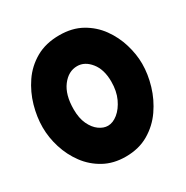

<svg xmlns="http://www.w3.org/2000/svg" viewBox="-151 -697 869 899"><g transform="rotate(-30 283.0 -248.0)"><path d="M289.1 -572.3Q358.4 -572.3 409.2 -543.7Q460 -515.1 493.2 -469Q526.4 -422.9 542.7 -368.4Q559.1 -314 559.1 -262.7Q559.1 -206.5 541.5 -147.2Q523.9 -87.9 488.8 -37.1Q453.6 13.7 400.4 44.9Q347.2 76.2 275.9 76.2Q210 76.2 159.4 48.3Q108.9 20.5 75 -25.4Q41 -71.3 23.7 -126.7Q6.3 -182.1 6.3 -237.3Q6.3 -293 22.9 -351.6Q39.6 -410.2 73.7 -460.4Q107.9 -510.7 161.6 -541.5Q215.3 -572.3 289.1 -572.3ZM289.1 -405.3Q241.7 -405.3 208 -360.8Q174.3 -316.4 174.3 -237.3Q174.3 -189.9 189.7 -157.2Q205.1 -124.5 228.5 -107.7Q252 -90.8 275.9 -90.8Q302.7 -90.8 329.6 -112.5Q356.4 -134.3 374.3 -172.9Q392.1 -211.4 392.1 -262.7Q392.1 -328.1 361.1 -366.7Q330.1 -405.3 289.1 -405.3Z"/></g></svg>

Font: Mikhak-DS1-FD Black
Style: Regular
Weight: 900
Designer: Amin Abedi
Version: Version 3.2